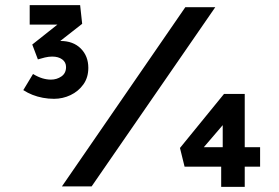

<svg xmlns="http://www.w3.org/2000/svg" viewBox="-20 -728 1088 750"><path d="M191 -342Q169 -342 147.5 -346Q126 -350 107 -357.5Q88 -365 71 -376L109 -439Q129 -427 146 -422Q163 -417 179 -417Q202 -417 220 -429.5Q238 -442 238 -466Q238 -485 223 -496Q208 -507 184 -507Q170 -507 155.5 -503.5Q141 -500 128 -496L106 -554L222 -646L237 -632H96V-708H293L301 -635L195 -552L184 -559Q190 -562 199.5 -565Q209 -568 216 -568Q266 -568 295.5 -538.5Q325 -509 325 -463Q325 -425 305.5 -398Q286 -371 255.5 -356.5Q225 -342 191 -342ZM222 0 704 -700H821L338 0ZM920 -153H996V-77H920ZM747 -119 731 -153H893L850 -127V-284L879 -273ZM936 2H844V-99L887 -77H701L683 -150L855 -361H936Z"/></svg>

Font: Lexend Peta Medium
Style: Regular
Weight: 500
Designer: Bonnie Shaver-Troup, Thomas Jockin
Foundry: Lexend
Version: Version 1.007